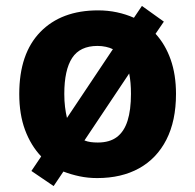

<svg xmlns="http://www.w3.org/2000/svg" viewBox="-20 -591 659 648"><path d="M574 -274Q574 -183 541.5 -119.5Q509 -56 449.5 -23Q390 10 308 10Q277 10 248.5 4Q220 -2 194 -12L161 37L86 -14L119 -63Q84 -100 64.5 -152.5Q45 -205 45 -274Q45 -410 116 -483Q187 -556 311 -556Q344 -556 374.5 -549.5Q405 -543 432 -531L459 -571L533 -518L505 -477Q538 -441 556 -390Q574 -339 574 -274ZM197 -274Q197 -250 199.5 -230Q202 -210 206 -193L361 -425Q351 -430 337.5 -433Q324 -436 309 -436Q250 -436 223.5 -395.5Q197 -355 197 -274ZM422 -274Q422 -294 420.5 -311Q419 -328 416 -343L265 -117Q275 -113 286 -111.5Q297 -110 310 -110Q350 -110 374.5 -128.5Q399 -147 410.5 -183.5Q422 -220 422 -274Z"/></svg>

Font: Noto Sans Myanmar
Style: Regular
Weight: 400
Designer: Monotype Design Team
Foundry: Monotype Imaging Inc.
Version: Version 2.107